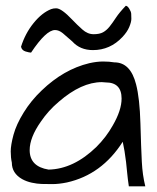

<svg xmlns="http://www.w3.org/2000/svg" viewBox="-20 -659 549 673"><path d="M410.2 -162.1Q336.9 -46.9 214.8 -19.5Q186.5 -13.7 163.6 -13.7Q140.6 -13.7 125.5 -14.2Q110.4 -14.6 91.8 -18.6Q73.2 -22.5 57.6 -31.2Q21.5 -51.8 21.5 -88.9Q17.6 -106.4 17.6 -128.4Q17.6 -150.4 27.3 -186.5Q37.1 -222.7 63 -264.6Q88.9 -306.6 126 -341.8Q203.1 -416 293 -437.5Q319.3 -443.4 341.3 -443.4Q363.3 -443.4 380.9 -440.4Q437.5 -440.4 457 -363.3Q469.7 -314.5 472.2 -227.1Q474.6 -139.6 477.1 -92.3Q479.5 -44.9 489.3 -5.9H431.6Q427.7 -32.2 425.8 -52.7Q423.8 -73.2 421.9 -90.8Q417 -131.8 410.2 -162.1ZM406.2 -313.5Q406.2 -370.1 350.6 -370.1Q343.8 -371.1 336.9 -371.1Q265.6 -371.1 186.5 -302.7Q149.4 -271.5 123 -232.4Q84 -176.8 84 -132.8Q84 -75.2 150.4 -64.5Q238.3 -66.4 318.4 -144.5Q352.5 -178.7 375 -218.8Q406.2 -272.5 406.2 -313.5ZM172.9 -553.7Q141.6 -553.7 88.9 -474.6Q83 -474.6 69.8 -478.5Q56.6 -482.4 53.7 -495.1Q68.4 -542 97.7 -578.1Q127 -614.3 159.2 -627Q167 -629.9 176.8 -629.9Q186.5 -629.9 200.7 -619.6Q214.8 -609.4 232.4 -590.8Q250 -572.3 268.6 -555.7Q287.1 -539.1 308.1 -539.1Q329.1 -539.1 341.3 -545.9Q353.5 -552.7 363.8 -565.4Q374 -578.1 386.2 -596.7Q398.4 -615.2 420.9 -638.7Q426.8 -638.7 433.1 -628.4Q439.5 -618.2 439.9 -610.8Q440.4 -603.5 440.4 -592.8Q440.4 -582 433.1 -564.5Q425.8 -546.9 409.2 -529.3Q366.2 -483.4 305.7 -483.4Q260.7 -483.4 233.4 -513.7Q213.9 -531.2 200.2 -542.5Q186.5 -553.7 172.9 -553.7Z"/></svg>

Font: Architects Daughter
Style: Regular
Weight: 400
Designer: Kimberly Geswein
Foundry: Kimberly Geswein
Version: Version 1.002 2010